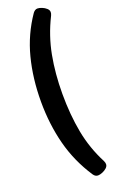

<svg xmlns="http://www.w3.org/2000/svg" viewBox="-187 -823 633 1071"><g transform="rotate(-20 129.0 -287.5)"><path d="M195 208Q179 208 168 192Q98 86 67 -33.5Q36 -153 36 -287Q36 -425 67 -545Q98 -665 168 -767Q180 -783 195 -783Q206 -783 221 -777Q236 -771 247 -761Q258 -751 258 -739Q258 -735 257 -730Q256 -725 253 -719Q203 -619 183 -513Q163 -407 163 -287Q163 -163 183 -57.5Q203 48 253 144Q256 150 257 155Q258 160 258 164Q258 176 247 186Q236 196 221 202Q206 208 195 208Z"/></g></svg>

Font: Asap Condensed ExtraBold
Style: Regular
Weight: 800
Width: 3
Designer: Pablo Cosgaya
Foundry: Omnibus-Type
Version: Version 3.001; ttfautohint (v1.8.4.7-5d5b)